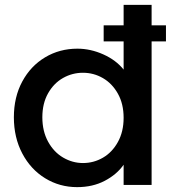

<svg xmlns="http://www.w3.org/2000/svg" viewBox="-20 -760 718 789"><path d="M662 -590H603V0H488V-83Q460 -43 410.5 -17Q361 9 297 9Q225 9 165.5 -27.5Q106 -64 71.5 -129.5Q37 -195 37 -278Q37 -361 71.5 -425Q106 -489 165.5 -524.5Q225 -560 298 -560Q352 -560 404.5 -536.5Q457 -513 488 -474V-590H406V-656H488V-740H603V-656H662ZM488 -276Q488 -333 464.5 -375Q441 -417 403 -439Q365 -461 321 -461Q277 -461 239 -439.5Q201 -418 177.5 -376.5Q154 -335 154 -278Q154 -221 177.5 -178Q201 -135 239.5 -112.5Q278 -90 321 -90Q365 -90 403 -112Q441 -134 464.5 -176.5Q488 -219 488 -276Z"/></svg>

Font: Poppins-tnum Medium
Style: Regular
Weight: 500
Designer: Ninad Kale (Devanagari), Jonny Pinhorn (Latin)
Foundry: Indian Type Foundry
Version: Version 4.004